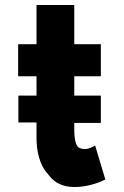

<svg xmlns="http://www.w3.org/2000/svg" viewBox="-20 -731 499 773"><path d="M53 -552V-425L54 -424H127V-346H55L54 -345V-239L55 -238H127V-178C127 -124 138 -67 174 -29L181 -20C202 5 233 22 280 22C342 22 394 -3 403 -8L404 -9L363 -145C354 -140 339 -131 321 -131C311 -131 302 -133 294 -139V-140L292 -141V-142C282 -156 279 -180 279 -211V-236H385L386 -237V-345L385 -346H279V-424H385L386 -425V-552L385 -553H279V-710L278 -711H128L127 -710V-553H54Z"/></svg>

Font: Hussar Woodtype
Style: SeBd
Weight: 900
Foundry: Cannot Into Space Fonts
Version: Version 1.07